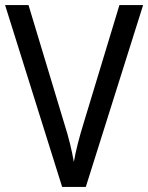

<svg xmlns="http://www.w3.org/2000/svg" viewBox="-20 -734 582 754"><path d="M542 -714H449L308 -249C291 -194 278 -144 270 -98C262 -144 250 -194 233 -247L92 -714H0L224 0H317Z"/></svg>

Font: Noto Sans Arabic SemCond
Style: Regular
Weight: 400
Width: 4
Designer: Monotype Design Team, Nadine Chahine, Nizar Qandah and Khaled Hosny
Foundry: Monotype Imaging Inc.
Version: Version 2.012